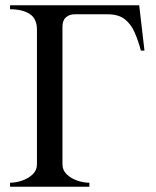

<svg xmlns="http://www.w3.org/2000/svg" viewBox="-20 -708 592 728"><path d="M527.8 -516.1H514.2Q503.9 -554.7 490.2 -585.7Q476.6 -616.7 452.9 -635.3Q429.2 -653.8 388.2 -653.8H262.2Q243.2 -653.8 230 -642.3Q216.8 -630.9 216.8 -606V-85Q216.8 -62.5 233.2 -46.9Q249.5 -31.2 273.2 -23.2Q296.9 -15.1 318.8 -15.1V0H18.1V-15.1Q40 -15.1 63.7 -23.2Q87.4 -31.2 103.8 -46.9Q120.1 -62.5 120.1 -85V-595.2Q120.1 -637.7 92.3 -655.3Q64.5 -672.9 18.1 -672.9V-688H507.8Z"/></svg>

Font: Charis
Style: Italic
Weight: 400
Italic angle: -11°
Designer: Walt Agee, Miriam Martin, Annie Olsen, Victor Gaultney, Lorna Priest, Alan Ward, Bob Hallissy, Martin Hosken, Sharon Cor
Foundry: SIL Global
Version: Version 7.000